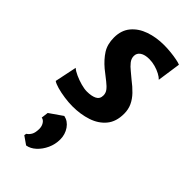

<svg xmlns="http://www.w3.org/2000/svg" viewBox="-275 -626 1015 1015"><g transform="rotate(45 232.0 -118.5)"><path d="M182.9 8Q154.2 8 122 3.4Q89.8 -1.2 63.5 -8.6Q37.2 -16.1 25.5 -24.6L51.2 -148.2Q63.3 -137 86.9 -126.3Q110.5 -115.6 136.5 -108.4Q162.5 -101.3 181.2 -101.3Q216.3 -101.3 237.3 -111.9Q258.3 -122.5 258.3 -148.7Q258.3 -166.2 247.8 -180.4Q237.3 -194.6 216 -211.3Q194.8 -228 162.5 -253.4Q125.1 -285.1 102.9 -319.8Q80.8 -354.6 80.8 -404.6Q80.8 -458.7 110.3 -494.2Q139.9 -529.7 188.9 -546.8Q237.8 -564 296.6 -564Q321.7 -564 348 -561.2Q374.3 -558.5 395.4 -554.2Q416.4 -550 425.4 -545.8L406.4 -414.2Q397.2 -424.4 378.9 -434.2Q360.7 -444 338.3 -450.2Q315.8 -456.4 293.7 -456.4Q260.8 -456.4 242.3 -443.9Q223.9 -431.4 223.9 -409.8Q223.9 -390.3 237.1 -373.7Q250.3 -357 268.9 -342.3Q287.6 -327.7 303.7 -313.2Q334.4 -290 357 -266.4Q379.6 -242.9 391.9 -216.3Q404.1 -189.8 404.1 -157.5Q404.1 -98.4 374 -62Q343.8 -25.5 293.6 -8.8Q243.4 8 182.9 8ZM156 327.3 110.8 295.7 112.8 283.4Q126.2 274.6 134.7 259.7Q143.3 244.8 143.5 216.5Q143.8 197.1 134.2 181.9Q124.7 166.7 110.2 164.7L115.2 125.2L188.5 74.2Q220.8 80.8 241.1 110.3Q261.3 139.9 261.3 177.2Q261.3 213.5 246.4 246.1Q231.4 278.7 207.5 300.7Q183.5 322.8 156 327.3Z"/></g></svg>

Font: Merriweather Sans Variable Regular
Style: Italic
Weight: 300
Italic angle: -8°
Designer: Eben Sorkin
Foundry: Eben Sorkin
Version: Version 2.001